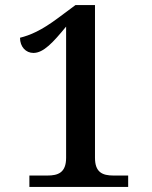

<svg xmlns="http://www.w3.org/2000/svg" viewBox="-20 -738 599 758"><path d="M96 0H486V-45H428C384 -45 355 -58 355 -115V-718H278L208 -666C142 -617 99 -599 59 -589C59 -553 82 -529 112 -529C152 -529 190 -571 241 -633V-115C241 -56 209 -45 167 -45H96Z"/></svg>

Font: Noto Serif Yezidi Medium
Style: Regular
Weight: 500
Designer: Dalton Maag Ltd
Foundry: Dalton Maag Ltd
Version: Version 1.001